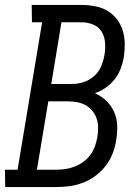

<svg xmlns="http://www.w3.org/2000/svg" viewBox="-47 -755 567 775"><path d="M-26 0 -27 -70H24L123 -665H82L81 -735H282Q309 -735 336 -730Q363 -725 385.5 -712Q408 -699 424 -678.5Q440 -658 448 -633Q456 -608 456.5 -580.5Q457 -553 453 -525Q449 -502 440.5 -479Q432 -456 417 -436.5Q402 -417 381 -402Q360 -387 336 -379Q362 -367 382 -348Q402 -329 413.5 -303.5Q425 -278 426 -248.5Q427 -219 422 -189Q418 -163 408 -136.5Q398 -110 380.5 -87Q363 -64 340 -46.5Q317 -29 290.5 -18.5Q264 -8 237 -4Q210 0 183 0ZM160 -416H243Q267 -416 290.5 -423.5Q314 -431 333 -448Q352 -465 361.5 -488Q371 -511 375 -535Q379 -559 377 -583.5Q375 -608 363 -627.5Q351 -647 329 -656Q307 -665 282 -665H201ZM102 -70H182Q201 -70 219.5 -73Q238 -76 256.5 -83.5Q275 -91 291 -103Q307 -115 318.5 -131Q330 -147 336.5 -165.5Q343 -184 346 -202Q349 -221 349 -240Q349 -259 343 -276.5Q337 -294 325.5 -308Q314 -322 298.5 -330.5Q283 -339 264.5 -342.5Q246 -346 226 -346H148Z"/></svg>

Font: Iosevka Curly Slab
Style: Italic
Weight: 400
Italic angle: -9°
Monospace: yes
Designer: Belleve Invis
Foundry: Belleve Invis
Version: Version 22.1.2; ttfautohint (v1.8.4)